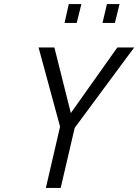

<svg xmlns="http://www.w3.org/2000/svg" viewBox="-20 -926 681 946"><path d="M558 -692 329 -369 248 -692H170L276 -302L206 0H279L348 -296L641 -692ZM546 -813 569 -906H507L485 -813ZM358 -813 381 -906H319L298 -813Z"/></svg>

Font: RazerF5
Style: Italic
Weight: 400
Foundry: Razer Inc.
Version: Version 2